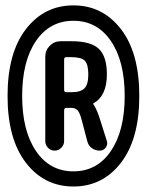

<svg xmlns="http://www.w3.org/2000/svg" viewBox="-20 -718 540 706"><path d="M215.8 -499V-387.7Q215.8 -378.9 223.6 -378.9H242.2Q276.4 -378.9 290.5 -393.1Q304.7 -407.2 304.7 -444.3Q304.7 -482.4 291.5 -495.1Q278.3 -507.8 242.2 -507.8H223.6Q215.8 -507.8 215.8 -499ZM146.5 -199.2V-509.8Q146.5 -533.2 163.1 -549.8Q179.7 -566.4 203.1 -566.4H244.1Q313.5 -566.4 343.3 -538.6Q373 -510.7 373 -444.3Q373 -365.2 323.2 -337.9L322.3 -336.9Q322.3 -335.9 322.8 -335.9Q323.2 -335.9 323.2 -335Q336.9 -315.4 349.6 -273.4L373 -199.2Q377 -186.5 368.7 -175.3Q360.4 -164.1 346.7 -164.1Q331.1 -164.1 317.9 -173.3Q304.7 -182.6 300.8 -199.2L280.3 -277.3Q273.4 -303.7 265.1 -312.5Q256.8 -321.3 244.1 -321.3H223.6Q215.8 -321.3 215.8 -311.5V-199.2Q215.8 -185.5 205.6 -174.8Q195.3 -164.1 181.2 -164.1Q167 -164.1 156.7 -174.3Q146.5 -184.6 146.5 -199.2ZM387.7 -567.4Q336.9 -641.6 250 -641.6Q163.1 -641.6 112.3 -567.4Q61.5 -493.2 61.5 -365.2Q61.5 -237.3 112.3 -162.6Q163.1 -87.9 250 -87.9Q336.9 -87.9 387.7 -162.6Q438.5 -237.3 438.5 -365.2Q438.5 -493.2 387.7 -567.4ZM424.8 -119.6Q357.4 -32.2 250 -32.2Q142.6 -32.2 75.2 -119.6Q7.8 -207 7.8 -365.2Q7.8 -523.4 75.2 -610.8Q142.6 -698.2 250 -698.2Q357.4 -698.2 424.8 -610.8Q492.2 -523.4 492.2 -365.2Q492.2 -207 424.8 -119.6Z"/></svg>

Font: Rounded Mgen+ 2m medium
Style: Regular
Weight: 500
Designer: [Source Han Sans]
Ryoko NISHIZUKA  (kana & ideographs); Paul D. Hunt (Latin, Greek & Cyrillic); Wenlong ZHANG  (bopomofo
Version: Version 1.059.20150602